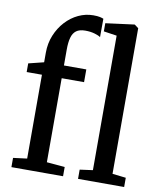

<svg xmlns="http://www.w3.org/2000/svg" viewBox="-90 -901 812 972"><g transform="rotate(10 315.5 -414.5)"><path d="M35.5 0V-47.5L106.5 -56.5V-487.5H28V-532L106.5 -551.5V-601Q106.5 -649 123.5 -690.5Q140.5 -732 169.2 -763.2Q198 -794.5 234.8 -811.8Q271.5 -829 311 -829Q333 -829 345 -826.2Q357 -823.5 363.5 -820.5L363 -726Q354 -733 332.8 -739.2Q311.5 -745.5 284 -745.5Q254.5 -745.5 238 -733.2Q221.5 -721 214.8 -696.5Q208 -672 208 -635.5V-553H323V-487.5H208V-55.5L301 -47.5V0ZM444.5 -56.5V-748L377 -758V-800L523 -819H525.5L545.5 -804V-55.5L615 -47.5V0H378V-47.5Z"/></g></svg>

Font: Merriweather 24pt SemiCondensed
Style: Regular
Weight: 400
Width: 4
Designer: Eben Sorkin
Foundry: Eben Sorkin
Version: Version 2.100